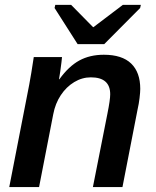

<svg xmlns="http://www.w3.org/2000/svg" viewBox="-20 -760 633 780"><path d="M196.3 -295.9 138.7 0H17.6L98.6 -415.5Q102.5 -436 107.2 -464.4Q111.8 -492.7 117.2 -528.3H231.9Q231.9 -525.4 229.7 -507.1Q227.5 -488.8 224.6 -468.5Q221.7 -448.2 219.7 -438H221.2Q259.3 -490.7 302.2 -514.2Q345.2 -537.6 401.9 -537.6Q475.6 -537.6 512.7 -502Q549.8 -466.3 549.8 -398.9Q549.8 -385.7 546.9 -361.3Q543.9 -336.9 539.6 -318.8L477.5 0H357.4L416.5 -298.8Q427.7 -354.5 427.7 -377Q427.7 -445.8 349.1 -445.8Q313.5 -445.8 281.5 -426.5Q249.5 -407.2 227.1 -373.5Q204.6 -339.8 196.3 -295.9ZM549.3 -727.5 403.3 -580.6H295.4L201.7 -727.5L204.6 -740.2H269L357.9 -649.9H359.9L479 -740.2H552.2Z"/></svg>

Font: Arimo SemiBold
Style: Italic
Weight: 600
Italic angle: -12°
Version: Version 1.33